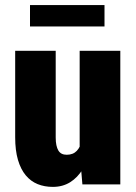

<svg xmlns="http://www.w3.org/2000/svg" viewBox="-20 -729 537 759"><path d="M294.9 -128.4V-528.3H455.6V0H305.7ZM309.6 -235.8 349.1 -236.8Q349.1 -183.6 338.4 -138.4Q327.6 -93.3 307.1 -60.1Q286.6 -26.9 257.1 -8.5Q227.5 9.8 189 9.8Q155.8 9.8 128.7 -1.2Q101.6 -12.2 81.8 -35.9Q62 -59.6 51 -96.9Q40 -134.3 40 -186.5V-528.3H200.2V-185.5Q200.2 -168 202.9 -155.3Q205.6 -142.6 210.7 -134Q215.8 -125.5 224.1 -121.3Q232.4 -117.2 243.7 -117.2Q269 -117.2 283.7 -132.8Q298.3 -148.4 304 -175.3Q309.6 -202.1 309.6 -235.8ZM393.1 -709V-624.5H98.6V-709Z"/></svg>

Font: Roboto Condensed Black
Style: Regular
Weight: 900
Designer: Christian Robertson
Foundry: Google
Version: Version 3.008; 2023